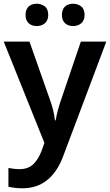

<svg xmlns="http://www.w3.org/2000/svg" viewBox="-20 -764 587 1024"><path d="M116.2 -684.1C116.2 -643.6 142.6 -625 176.3 -625C208 -625 237.3 -643.6 237.3 -684.1C237.3 -705.1 231 -720.7 218.8 -730C206.5 -739.3 192.4 -744.1 176.3 -744.1C142.6 -744.1 116.2 -726.6 116.2 -684.1ZM310.1 -684.1C310.1 -643.6 336.9 -625 370.1 -625C401.9 -625 431.2 -643.6 431.2 -684.1C431.2 -705.1 424.8 -720.7 412.6 -730C400.4 -739.3 386.2 -744.1 370.1 -744.1C336.9 -744.1 310.1 -726.6 310.1 -684.1ZM216.8 -2 201.2 42C190.9 69.3 176.8 92.3 158.7 110.8C140.1 128.9 115.2 138.2 84 138.2C61 138.2 40 134.3 24.9 131.8V231.9C43.9 235.8 66.9 240.2 100.1 240.2C204.1 240.2 274.9 179.7 315.9 71.8L546.9 -542H411.1L307.1 -235.8C293.5 -197.3 282.2 -155.3 276.9 -122.1H272.9C269 -160.6 259.3 -197.3 245.1 -235.8L137.2 -542H0Z"/></svg>

Font: Noto Reveo Sans
Style: Regular
Weight: 600
Designer: Monotype Design Team
Foundry: Monotype Imaging Inc.
Version: Version 2.007